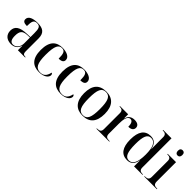

<svg xmlns="http://www.w3.org/2000/svg" viewBox="227 -1949 3148 3148"><g transform="rotate(45 1801.0 -375.0)"><path d="M212 10C283 10 340 -22 363 -104H365V0H533V-10H530C485 -10 468 -26 468 -76V-375C468 -501 405 -547 278 -547C175 -547 91 -519 91 -447C91 -402 124 -385 189 -385C189 -493 204 -537 274 -537C346 -537 358 -492 358 -387V-298L276 -295C123 -290 49 -243 49 -140C49 -47 111 10 212 10ZM241 -8C188 -8 162 -48 162 -133C162 -239 196 -280 299 -285L358 -287V-151C358 -75 310 -8 241 -8Z M861 10C982 10 1040 -46 1040 -95C1040 -115 1031 -128 1016 -132C995 -32 947 0 880 0C779 0 739 -73 739 -268C739 -480 781 -537 852 -537C918 -537 935 -489 935 -375C1005 -375 1035 -399 1035 -442C1035 -512 950 -547 856 -547C724 -547 626 -478 626 -269C626 -65 721 10 861 10Z M1363 10C1484 10 1542 -46 1542 -95C1542 -115 1533 -128 1518 -132C1497 -32 1449 0 1382 0C1281 0 1241 -73 1241 -268C1241 -480 1283 -537 1354 -537C1420 -537 1437 -489 1437 -375C1507 -375 1537 -399 1537 -442C1537 -512 1452 -547 1358 -547C1226 -547 1128 -478 1128 -269C1128 -65 1223 10 1363 10Z M1869 10C2028 10 2111 -81 2111 -269C2111 -457 2020 -547 1872 -547C1712 -547 1630 -457 1630 -269C1630 -81 1721 10 1869 10ZM1871 0C1778 0 1743 -74 1743 -269C1743 -463 1778 -537 1870 -537C1963 -537 1998 -463 1998 -269C1998 -74 1963 0 1871 0Z M2186 0H2484V-10H2466C2415 -10 2387 -29 2387 -87V-317C2387 -406 2399 -509 2467 -509C2502 -509 2532 -481 2532 -393C2602 -393 2634 -424 2634 -469C2634 -518 2596 -547 2528 -547C2437 -547 2404 -495 2388 -440H2386V-536H2195V-526H2198C2249 -526 2277 -508 2277 -453V-84C2277 -28 2249 -10 2198 -10H2186Z M2904 10C2987 10 3039 -37 3056 -140H3058V0H3255V-10H3246C3195 -10 3167 -28 3167 -84V-760H2972V-750H2978C3028 -750 3057 -732 3057 -677V-580C3057 -545 3057 -475 3058 -401H3056C3039 -500 2988 -547 2901 -547C2771 -547 2702 -455 2702 -269C2702 -83 2772 10 2904 10ZM2928 -8C2848 -8 2814 -86 2814 -274C2814 -454 2847 -529 2928 -529C3017 -529 3057 -442 3057 -273C3057 -94 3014 -8 2928 -8Z M3436 -630C3464 -630 3487 -648 3487 -691C3487 -735 3464 -751 3436 -751C3407 -751 3385 -735 3385 -691C3385 -648 3407 -630 3436 -630ZM3294 0H3588V-10H3575C3524 -10 3496 -29 3496 -87V-536H3302V-526H3307C3358 -526 3386 -508 3386 -453V-84C3386 -28 3358 -10 3307 -10H3294Z"/></g></svg>

Font: Noto Serif Display Medium
Style: Regular
Weight: 500
Designer: Monotype Design Team
Foundry: Monotype Imaging Inc.
Version: Version 2.009